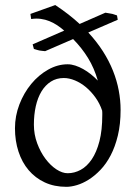

<svg xmlns="http://www.w3.org/2000/svg" viewBox="-20 -723 538 758"><path d="M383.8 -269Q383.8 -273.4 383.8 -277.8Q383.8 -282.2 383.3 -286.1Q374 -314 357.2 -337.6Q340.3 -361.3 319.6 -378.7Q298.8 -396 275.9 -405.5Q252.9 -415 231.9 -415Q203.1 -415 180.9 -400.9Q158.7 -386.7 143.8 -362.1Q128.9 -337.4 121.3 -303.7Q113.8 -270 113.8 -231Q113.8 -192.4 126.7 -157.5Q139.6 -122.6 159.4 -96.2Q179.2 -69.8 202.6 -54.4Q226.1 -39.1 247.1 -39.1Q273.9 -39.1 298.6 -52.5Q323.2 -65.9 342.3 -94Q361.3 -122.1 372.6 -165.5Q383.8 -209 383.8 -269ZM456.1 -289.1Q456.1 -232.4 445.3 -188Q434.6 -143.6 417 -109.9Q399.4 -76.2 376.7 -52.5Q354 -28.8 330.3 -13.9Q306.6 1 283.7 7.8Q260.7 14.6 242.2 14.6Q194.3 14.6 156.7 -2.9Q119.1 -20.5 93 -51.3Q66.9 -82 53 -124.5Q39.1 -167 39.1 -216.8Q39.1 -265.1 56.6 -310.8Q74.2 -356.4 103.3 -391.6Q132.3 -426.8 169.9 -448Q207.5 -469.2 247.1 -469.2Q261.7 -469.2 277.3 -464.1Q293 -459 308.6 -450.2Q324.2 -441.4 338.9 -429.7Q353.5 -418 366.2 -404.8Q352.1 -454.1 327.6 -493.9Q303.2 -533.7 268.6 -568.8L158.2 -521Q148.9 -522 144 -522.5Q139.2 -522.9 135.3 -523.7Q131.3 -524.4 126.7 -525.9Q122.1 -527.3 113.8 -529.8L108.9 -547.9L233.4 -602.1Q220.2 -613.8 205.8 -623.3Q191.4 -632.8 175.3 -639.4Q159.2 -646 141.4 -648.4Q123.5 -650.9 103 -647.9L100.1 -668L198.2 -703.1Q253.4 -666.5 294.4 -628.4L396 -672.9Q407.7 -670.9 413.8 -669.9Q419.9 -668.9 424.1 -668Q428.2 -667 431.9 -665.5Q435.5 -664.1 441.9 -662.1L444.8 -645L328.6 -594.7Q362.3 -558.1 386.5 -520.3Q410.6 -482.4 426 -443.8Q441.4 -405.3 448.7 -366.2Q456.1 -327.1 456.1 -289.1Z"/></svg>

Font: Gentium
Style: Regular
Weight: 400
Designer: J. Victor Gaultney
Version: Version 1.03; 2011; OFL 1.1 release